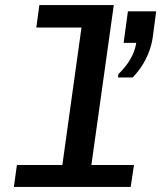

<svg xmlns="http://www.w3.org/2000/svg" viewBox="-20 -741 640 761"><path d="M215 0 303 -632H124L136 -721H431L330 0ZM35 0 47 -87H511L498 0ZM448 -434 449 -447Q479 -476 497 -507Q515 -538 520 -571H470L487 -696H599L585 -590Q578 -546 557.5 -506Q537 -466 506 -434Z"/></svg>

Font: Chivo Mono Medium
Style: Italic
Weight: 500
Italic angle: -8.05°
Monospace: yes
Designer: Hector Gatti
Foundry: Omnibus-Type
Version: Version 1.008